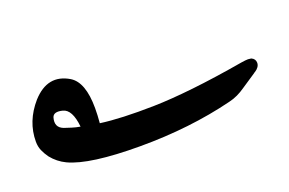

<svg xmlns="http://www.w3.org/2000/svg" viewBox="-47 -422 765 509"><g transform="rotate(-20 335.5 -167.5)"><path d="M81 -73Q58 -84 42 -104Q34 -115 29 -126.5Q24 -138 24 -152Q24 -209 65 -256Q113 -309 168 -276Q202 -255 202 -182Q202 -172 201.5 -161.5Q201 -151 200 -140Q257 -132 351 -134Q398 -135 462 -142Q526 -149 608 -163Q614 -164 619 -164.5Q624 -165 627 -165L636 -164Q647 -159 647 -148Q647 -136 633 -127Q629 -125 630 -125L588 -97Q578 -90 566.5 -84.5Q555 -79 542 -76Q421 -46 280 -46Q138 -46 81 -73ZM149 -149Q144 -199 119 -205Q95 -211 90 -197Q82 -170 106 -161Q115 -158 126 -154.5Q137 -151 149 -149Z"/></g></svg>

Font: Amiri
Style: Bold
Weight: 700
Designer: Khaled Hosny
Version: Version 0.113